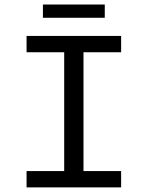

<svg xmlns="http://www.w3.org/2000/svg" viewBox="-20 -812 640 832"><path d="M95.1 0V-70.7H258.2V-585.6H95.1V-656.3H504.9V-585.6H341.8V-70.7H504.9V0ZM166 -735V-792.4H434V-735Z"/></svg>

Font: Source Code Pro ExtraLight
Style: Regular
Weight: 200
Monospace: yes
Designer: Paul D. Hunt, Teo Tuominen
Foundry: Adobe
Version: Version 1.026;hotconv 1.1.0;makeotfexe 2.6.0